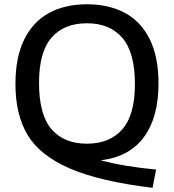

<svg xmlns="http://www.w3.org/2000/svg" viewBox="-20 -770 833 920"><path d="M462.5 -2Q573.5 28 728 42.5L711 130Q458.5 99.5 315.2 37.5Q172 -24.5 113 -122Q54 -219.5 54 -367.5Q54 -495.5 96.2 -581Q138.5 -666.5 215.2 -708Q292 -749.5 396.5 -749.5Q501 -749.5 578 -708.5Q655 -667.5 697.2 -582.5Q739.5 -497.5 739.5 -370Q739.5 -207 669 -112.2Q598.5 -17.5 462.5 -2ZM396.5 -81.5Q506 -81.5 566.2 -150.5Q626.5 -219.5 626.5 -367Q626.5 -518.5 566.2 -588.5Q506 -658.5 396.5 -658.5Q287 -658.5 227 -589.8Q167 -521 167 -373Q167 -220.5 226.8 -151Q286.5 -81.5 396.5 -81.5Z"/></svg>

Font: Encode Sans Semi Expanded Medium
Style: Regular
Weight: 500
Width: 6
Designer: Multiple Designers
Foundry: Impallari Type
Version: Version 2.000